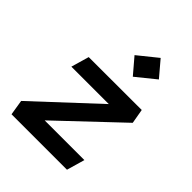

<svg xmlns="http://www.w3.org/2000/svg" viewBox="-222 -935 1065 1065"><g transform="rotate(45 310.0 -403.0)"><path d="M51 0H486L516.5 -106H205L560 -442L545 -527.5L129.5 -527L99 -421.5H392.5L36.5 -90ZM301.5 -714.5 379.5 -623 492.5 -714.5 415 -806Z"/></g></svg>

Font: Monaspace Krypton SemiBold
Style: Italic
Weight: 600
Italic angle: -11°
Designer: Riley Cran & the Lettermatic Team
Foundry: Lettermatic
Version: Version 1.101 (Monaspace Krypton)